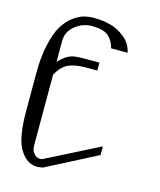

<svg xmlns="http://www.w3.org/2000/svg" viewBox="-117 -876 797 959"><g transform="rotate(15 281.0 -396.0)"><path d="M250 -792Q294.9 -792 335.4 -781.2Q376 -770.5 411.6 -741.2Q447.3 -711.9 456.1 -667H371.1Q359.4 -710 333 -730Q306.6 -750 250 -750Q203.1 -750 164.1 -718.8Q125 -687.5 125 -638.7V-532.2Q159.2 -565.4 181.6 -574.2Q204.1 -583 250 -583H333V-542H272.5Q218.8 -542 184.6 -526.9Q150.4 -511.7 125 -464.8V-97.7Q125 -77.1 134.8 -63.5Q144.5 -49.8 153.8 -45.9Q163.1 -42 169.9 -42Q176.8 -42 180.7 -43L458 -183.6V-138.7L196.3 -3.9Q176.8 0 168 0Q110.4 0 75.2 -61.5Q42 -118.2 42 -252.9V-453.1Q42 -535.2 56.2 -598.1Q70.3 -661.1 91.3 -696.8Q112.3 -732.4 141.1 -754.9Q169.9 -777.3 195.8 -784.7Q221.7 -792 250 -792Z"/></g></svg>

Font: wanta
Style: Medium
Weight: 500
Version: Version 0.91